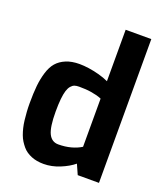

<svg xmlns="http://www.w3.org/2000/svg" viewBox="-144 -882 844 985"><g transform="rotate(20 278.0 -389.5)"><path d="M37 -263Q37 -318 41 -357.5Q45 -397 56 -433Q67 -469 86 -491Q105 -513 136 -526Q167 -539 210 -539Q233 -539 261 -535Q289 -531 318.5 -523Q348 -515 371 -504V-785H511V0H395L371 -54Q342 -30 298 -12Q254 6 210 6Q191 6 174 3Q157 0 142.5 -6Q128 -12 115.5 -20.5Q103 -29 93 -41Q83 -53 74.5 -66.5Q66 -80 60 -96.5Q54 -113 49.5 -131.5Q45 -150 42.5 -171.5Q40 -193 38.5 -215.5Q37 -238 37 -263ZM177 -268Q177 -183 194 -148.5Q211 -114 247 -114Q284 -114 315.5 -122.5Q347 -131 371 -146V-409Q357 -415 342.5 -418.5Q328 -422 313 -424.5Q298 -427 281.5 -428Q265 -429 247 -429Q232 -429 222 -425.5Q212 -422 203 -411.5Q194 -401 188.5 -383.5Q183 -366 180 -337.5Q177 -309 177 -268Z"/></g></svg>

Font: Mina
Style: Bold
Weight: 700
Version: Version 1.000